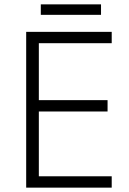

<svg xmlns="http://www.w3.org/2000/svg" viewBox="-20 -860 593 880"><path d="M443 -840H167V-792H443ZM492 0V-52H158V-349H473V-401H158V-662H492V-714H100V0Z"/></svg>

Font: Noto Sans Malayalam Light
Style: Regular
Weight: 300
Designer: Jelle Bosma - Monotype Design Team
Foundry: Monotype Imaging Inc.
Version: Version 2.104